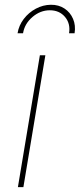

<svg xmlns="http://www.w3.org/2000/svg" viewBox="-20 -774 330 794"><path d="M54 0 144.9 -545.5H167.6L76.7 0ZM52.6 -636.4Q57.9 -669 78.3 -695.7Q98.7 -722.3 128.2 -738.1Q157.7 -753.9 190.3 -754.3Q222.7 -754.6 246.6 -738.8Q270.6 -723 282.1 -696Q293.7 -669 288.4 -636.4H265.6Q272 -676.5 248.8 -704Q225.5 -731.5 186.1 -731.5Q146.7 -731.5 114.2 -703.7Q81.7 -675.8 75.3 -636.4Z"/></svg>

Font: Inter Thin  BETA
Style: Italic
Weight: 100
Italic angle: -9.39999°
Designer: Rasmus Andersson
Foundry: rsms
Version: Version 3.011;git-f93a4a705